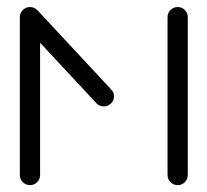

<svg xmlns="http://www.w3.org/2000/svg" viewBox="-20 -539 604 559"><path d="M67.4 -518.5Q79.6 -518.5 88.1 -509.8Q96.7 -501.1 96.7 -489.3V-29.6Q96.7 -17.4 88.1 -8.7Q79.6 0 67.4 0Q55.2 0 46.5 -8.7Q37.8 -17.4 37.8 -29.6V-489.3Q37.8 -501.1 46.5 -509.8Q55.2 -518.5 67.4 -518.5ZM311.9 -258.5Q311.9 -246.3 303.1 -237.8Q294.4 -229.3 282.2 -229.3Q268.9 -229.3 260.7 -238.5L48.1 -466.7Q40 -474.8 40 -487Q40 -498.9 48.7 -507.6Q57.4 -516.3 69.6 -516.3Q81.9 -516.3 91.1 -507L303.7 -278.5Q311.9 -270.4 311.9 -258.5ZM497.4 -518.5Q509.6 -518.5 518.1 -509.8Q526.7 -501.1 526.7 -489.3V-29.6Q526.7 -17.4 518.1 -8.7Q509.6 0 497.4 0Q485.2 0 476.5 -8.7Q467.8 -17.4 467.8 -29.6V-489.3Q467.8 -501.1 476.5 -509.8Q485.2 -518.5 497.4 -518.5Z"/></svg>

Font: 26F Galaxy Hebrew Medium
Style: Regular
Weight: 500
Designer: C₂₉H₂₅N₃O₅
Version: Version 1.000